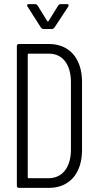

<svg xmlns="http://www.w3.org/2000/svg" viewBox="-20 -914 467 934"><path d="M114 -882 179 -780C182 -776 186 -773 191 -773H233C238 -773 242 -776 245 -780L312 -882C316 -889 314 -894 306 -894H275C270 -894 266 -891 263 -887L216 -811C215 -809 211 -809 210 -811L163 -887C160 -891 156 -894 151 -894H120C115 -894 112 -892 112 -888C112 -886 113 -884 114 -882ZM72 0H218C317 0 379 -70 379 -184V-516C379 -630 317 -700 218 -700H72C66 -700 62 -696 62 -690V-10C62 -4 66 0 72 0ZM115 -51V-649C115 -651 117 -653 119 -653H218C285 -653 325 -600 325 -514V-185C325 -100 283 -48 218 -47H119C117 -47 115 -49 115 -51Z"/></svg>

Font: Barlow Condensed Light
Style: Regular
Weight: 300
Width: 3
Designer: Jeremy Tribby
Foundry: Tribby Type
Version: Version 1.422;hotconv 1.0.109;makeotfexe 2.5.65596